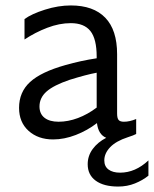

<svg xmlns="http://www.w3.org/2000/svg" viewBox="-20 -502 565 705"><path d="M50 -106Q50 -164 90.5 -201Q131 -238 220 -263Q276 -279 335 -288V-294Q335 -359 312 -388Q289 -417 240 -417Q198 -417 153.5 -400Q109 -383 70 -357V-432Q96 -451 145 -466.5Q194 -482 240 -482Q323 -482 366.5 -437Q410 -392 410 -303V-85Q410 -68 415.5 -61.5Q421 -55 435 -55Q456 -55 480 -65V-10Q471 -5 449 2Q406 16 384.5 38.5Q363 61 363 87Q363 109 378.5 120.5Q394 132 421 132Q477 132 525 87V143Q504 160 475.5 171.5Q447 183 414 183Q361 183 331.5 161.5Q302 140 302 101Q302 70 320.5 45Q339 20 370 4Q341 -8 336 -50Q301 -23 258.5 -6.5Q216 10 175 10Q120 10 85 -21.5Q50 -53 50 -106ZM195 -55Q230 -55 266 -68.5Q302 -82 335 -107V-235Q297 -228 236 -209Q177 -189 151 -166Q125 -143 125 -111Q125 -84 143.5 -69.5Q162 -55 195 -55Z"/></svg>

Font: Madhuban Light
Style: Regular
Weight: 300
Designer: jaikishan Patel
Foundry: MagicType
Version: Version 1.000